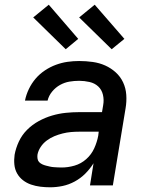

<svg xmlns="http://www.w3.org/2000/svg" viewBox="-20 -787 640 815"><path d="M193 8Q172 8 151.5 5.5Q131 3 112 -3.5Q93 -10 77.5 -22Q62 -34 52.5 -51Q43 -68 41 -88.5Q39 -109 42 -130Q47 -158 60 -186Q73 -214 95 -236Q117 -258 144.5 -273Q172 -288 201 -296.5Q230 -305 259 -308Q288 -311 316 -311H413L418 -341Q422 -363 417 -384.5Q412 -406 397 -420Q382 -434 360 -439Q338 -444 316 -444Q295 -444 274.5 -440.5Q254 -437 235 -426.5Q216 -416 201.5 -398.5Q187 -381 182 -360H86Q91 -385 102.5 -409Q114 -433 131 -453Q148 -473 170.5 -488Q193 -503 217.5 -512Q242 -521 266.5 -524.5Q291 -528 316 -528Q345 -528 373.5 -524Q402 -520 426.5 -509Q451 -498 471 -480Q491 -462 502.5 -437.5Q514 -413 516 -384.5Q518 -356 513 -327L459 0H362L377 -94Q362 -70 342 -50Q322 -30 297 -16.5Q272 -3 245.5 2.5Q219 8 193 8ZM242 -76Q269 -76 296.5 -84Q324 -92 346 -111.5Q368 -131 380 -157.5Q392 -184 397 -211L399 -228H316Q299 -228 281.5 -226.5Q264 -225 246 -220.5Q228 -216 211 -209Q194 -202 178.5 -190.5Q163 -179 152.5 -163Q142 -147 139 -130Q138 -121 139.5 -112.5Q141 -104 146.5 -98.5Q152 -93 159.5 -89.5Q167 -86 175 -84Q183 -82 191.5 -80Q200 -78 208 -77.5Q216 -77 224.5 -76.5Q233 -76 242 -76ZM454 -578 316 -713 382 -767 508 -622ZM259 -578 121 -713 187 -767 312 -622Z"/></svg>

Font: Iosevka Custom Medium Oblique
Style: Regular
Weight: 500
Italic angle: -9°
Designer: Belleve Invis
Foundry: Belleve Invis
Version: Version 27.0.1